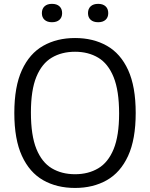

<svg xmlns="http://www.w3.org/2000/svg" viewBox="-20 -942 760 972"><path d="M360 9.5Q267.5 9.5 198.5 -29.8Q129.5 -69 91 -152.8Q52.5 -236.5 52.5 -370Q52.5 -503.5 91 -587.2Q129.5 -671 198.8 -710.2Q268 -749.5 360 -749.5Q452 -749.5 521.2 -710.2Q590.5 -671 628.8 -587.2Q667 -503.5 667 -370Q667 -236.5 628.5 -152.8Q590 -69 520.8 -29.8Q451.5 9.5 360 9.5ZM360 -60Q427 -60 477.2 -89.8Q527.5 -119.5 555.2 -187Q583 -254.5 583 -367.5Q583 -483 555.2 -551.5Q527.5 -620 477.2 -650Q427 -680 360 -680Q292.5 -680 242.2 -650.2Q192 -620.5 164.2 -553.2Q136.5 -486 136.5 -372.5Q136.5 -256.5 164.2 -188.2Q192 -120 242.2 -90Q292.5 -60 360 -60ZM477 -829.5Q452.5 -829.5 439 -841.8Q425.5 -854 425.5 -875.5Q425.5 -897.5 439 -910Q452.5 -922.5 477 -922.5Q501 -922.5 514.5 -910Q528 -897.5 528 -875.5Q528 -854 514.5 -841.8Q501 -829.5 477 -829.5ZM243 -829.5Q219 -829.5 205.5 -841.8Q192 -854 192 -875.5Q192 -897.5 205.5 -910Q219 -922.5 243 -922.5Q267.5 -922.5 281 -910Q294.5 -897.5 294.5 -875.5Q294.5 -854 281 -841.8Q267.5 -829.5 243 -829.5Z"/></svg>

Font: Encode Sans
Style: Regular
Weight: 400
Designer: Multiple Designers
Foundry: Impallari Type
Version: Version 3.002; ttfautohint (v1.8.3) -l 8 -r 50 -G 200 -x 14 